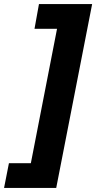

<svg xmlns="http://www.w3.org/2000/svg" viewBox="-80 -740 534 946"><path d="M197 186H-60L-36 64H72L201 -598H90L112 -720H374Z"/></svg>

Font: Amaranth
Style: Bold Italic
Weight: 700
Italic angle: -12°
Designer: Gesine Todt
Foundry: Gesine Todt
Version: Version 1.001